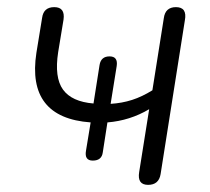

<svg xmlns="http://www.w3.org/2000/svg" viewBox="-20 -512 589 538"><path d="M395 6Q364 6 370 -30L398 -206Q344 -174 281 -169L268 -85Q265 -62 240 -62Q216 -62 221 -90L234 -169Q54 -182 82 -364L98 -462Q102 -492 132 -492Q163 -492 158 -457L143 -366Q132 -295 156.5 -261Q181 -227 242 -222L259 -330Q263 -354 287 -354Q311 -354 307 -327L290 -221Q322 -223 350 -232Q378 -241 407 -259L439 -461Q443 -492 473 -492Q505 -492 498 -455L430 -24Q425 6 395 6Z"/></svg>

Font: Nunito Light
Style: Italic
Weight: 300
Italic angle: -9°
Designer: Vernon Adams
Foundry: Vernon Adams
Version: Version 3.601; ttfautohint (v1.8.2.53-6de2)